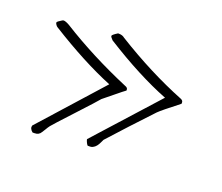

<svg xmlns="http://www.w3.org/2000/svg" viewBox="-71 -508 638 553"><g transform="rotate(20 248.0 -231.5)"><path d="M64.5 -74.2 232.4 -261.7Q143.6 -297.9 36.1 -365.2Q34.2 -366.2 31.2 -370.1Q28.3 -374 28.3 -377Q28.3 -379.9 43 -388.7H43.9L45.9 -389.6Q52.7 -389.6 64.5 -382.8Q161.1 -322.3 276.4 -273.4Q285.2 -270.5 285.2 -264.6V-261.7Q279.3 -257.8 254.4 -237.3Q229.5 -216.8 225.6 -213.9Q217.8 -204.1 167.5 -149.9Q117.2 -95.7 112.8 -89.8Q108.4 -84 104.5 -77.1Q100.6 -70.3 97.7 -66.4Q91.8 -55.7 78.1 -55.7H72.3Q61.5 -64.5 64.5 -74.2ZM206.1 -408.2H209Q219.7 -408.2 226.6 -402.3Q335 -335 440.4 -293Q447.3 -290 447.3 -284.2V-280.3Q398.4 -242.2 388.7 -232.4Q324.2 -164.1 271.5 -105.5Q271.5 -104.5 269.5 -101.1Q267.6 -97.7 267.1 -96.2Q266.6 -94.7 264.6 -91.3Q262.7 -87.9 261.2 -85.9Q259.8 -84 257.3 -81.5Q254.9 -79.1 252.9 -78.1Q248 -74.2 241.2 -74.2H234.4Q231.4 -77.1 228.5 -84Q225.6 -90.8 226.6 -91.8L396.5 -280.3Q306.6 -315.4 198.2 -383.8Q190.4 -391.6 190.4 -395Q190.4 -398.4 206.1 -408.2Z"/></g></svg>

Font: Dawning of a New Day
Style: Regular
Weight: 400
Designer: Kimberly Geswein
Foundry: Kimberly Geswein
Version: Version 1.002 2010